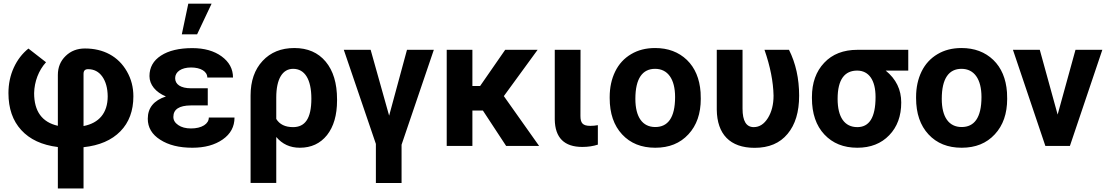

<svg xmlns="http://www.w3.org/2000/svg" viewBox="-20 -802 6085 1055"><path d="M297.9 233.4H439V6.8C526.4 -2.4 593.8 -31.7 641.6 -80.6C689 -128.9 712.9 -193.4 712.9 -272.9C712.9 -322.3 701.2 -368.2 677.2 -409.7C629.9 -492.7 547.9 -535.6 446.8 -535.6C404.3 -535.6 369.1 -522 340.8 -494.6C312 -466.8 297.9 -432.1 297.9 -390.1V-110.8C210.9 -130.4 167.5 -190.4 167.5 -290.5C168.9 -353 191.9 -415 232.9 -460L136.2 -535.2C102.1 -507.8 75.2 -472.7 55.7 -430.2C36.1 -387.2 26.4 -340.8 26.4 -290.5C26.4 -206.1 49.8 -138.7 96.7 -87.4C143.6 -36.1 210.4 -4.9 297.9 5.9ZM439 -396.5C439 -413.6 447.3 -421.9 463.9 -421.9C496.6 -421.9 522.9 -408.2 542 -381.3C561 -354.5 571.3 -318.4 571.8 -272.9C571.8 -180.7 523.4 -125.5 439 -109.4Z M979 -613.3H1063L1142.6 -781.7H1014.6ZM792 -149.4C792 -101.6 814.9 -63 860.4 -34.2C905.8 -4.9 964.4 9.8 1037.1 9.8C1105 9.8 1160.2 -5.4 1203.6 -35.6C1247.1 -65.9 1268.6 -106 1268.6 -156.2H1127.4C1127.4 -139.2 1118.7 -124.5 1101.1 -113.3C1083 -102.1 1059.1 -96.2 1029.3 -96.2C1000.5 -96.2 977.1 -102.5 959.5 -114.7C941.4 -127 932.6 -141.6 932.6 -159.7C932.6 -201.2 964.4 -222.2 1028.3 -222.7H1121.6V-316.9H1030.3C971.7 -316.9 942.4 -338.9 942.4 -372.6C942.4 -407.7 977.1 -431.2 1029.8 -431.2C1083 -431.2 1119.1 -409.2 1119.1 -376H1260.3C1260.3 -423.3 1239.3 -461.9 1197.8 -492.2C1156.2 -522.5 1102.5 -537.6 1037.1 -537.6C964.4 -537.6 906.7 -523.9 864.7 -496.6C822.3 -469.2 801.3 -431.6 801.3 -383.8C801.3 -336.9 835 -295.4 891.6 -272C825.2 -250 792 -209.5 792 -149.4Z M1597.7 -538.1C1524.9 -538.1 1466.8 -514.6 1422.9 -467.3C1378.9 -419.9 1356.9 -356.9 1356.9 -277.3V203.1H1498V-49.3C1531.2 -9.8 1574.2 9.8 1627.4 9.8C1689.9 9.8 1739.7 -13.2 1776.9 -59.6C1813.5 -106 1832 -169.4 1832 -250V-256.3C1832 -344.7 1811 -413.6 1769.5 -463.4C1728 -513.2 1670.4 -538.1 1597.7 -538.1ZM1498 -266.1C1498 -369.1 1532.7 -423.8 1590.8 -423.8C1654.8 -423.8 1690.9 -365.7 1690.9 -260.3C1690.9 -149.4 1655.3 -103.5 1590.3 -103.5C1546.9 -103.5 1516.1 -118.7 1498 -148.4Z M2016.6 -528.3H1869.1L2045.4 -11.2V203.6H2186.5V-6.8L2363.8 -528.3H2216.3L2118.2 -166.5Z M2761.2 0H2942.4L2748.5 -273.9L2934.1 -528.3H2755.9L2618.2 -329.6H2575.7V-528.3H2434.6V0H2575.7V-194.8H2633.3Z M3028.3 -528.3V-145.5C3029.8 -44.9 3080.6 5.4 3179.7 5.4C3211.4 5.4 3239.7 1 3265.1 -7.3V-114.3C3252 -111.8 3238.3 -110.4 3224.1 -110.4C3181.6 -110.4 3169.4 -126 3169.4 -165L3169.9 -528.3Z M3330.1 -262.7C3330.1 -178.7 3353 -112.3 3398.4 -63.5C3443.8 -14.6 3504.4 9.8 3580.6 9.8C3656.7 9.8 3717.3 -14.6 3762.7 -64C3808.1 -112.8 3830.6 -177.7 3830.6 -258.8L3829.6 -294.9C3824.2 -369.6 3799.3 -429.2 3754.4 -472.7C3709 -516.1 3650.9 -538.1 3579.6 -538.1C3529.3 -538.1 3485.4 -526.9 3447.8 -504.4C3409.7 -481.9 3380.4 -450.2 3360.4 -409.2C3340.3 -368.2 3330.1 -321.3 3330.1 -269ZM3471.2 -258.8C3471.2 -371.6 3510.7 -423.8 3579.6 -423.8C3649.4 -423.8 3689.5 -367.2 3689.5 -269C3689.5 -153.8 3648.9 -104 3580.6 -104C3510.3 -104 3471.2 -158.7 3471.2 -258.8Z M3918.5 -528.3V-199.7C3919.9 -64.9 3991.2 10.3 4126.5 10.3C4205.1 10.3 4265.1 -15.1 4307.6 -66.4C4350.1 -117.2 4371.1 -187 4371.1 -276.4C4371.1 -370.1 4352.5 -454.1 4315.4 -528.3H4180.7C4212.4 -437 4229 -353 4230.5 -276.4C4230.5 -228 4220.2 -187 4199.7 -153.8C4178.7 -120.1 4152.8 -103.5 4121.6 -103.5C4080.6 -103.5 4060.1 -137.2 4060.1 -205.1V-528.3Z M4970.7 -528.3H4691.9C4614.3 -528.3 4553.2 -504.4 4508.8 -457C4463.9 -409.7 4441.4 -346.7 4441.4 -269V-262.7C4441.4 -178.2 4464.4 -111.3 4509.8 -63C4555.2 -14.6 4615.2 9.8 4690.9 9.8C4763.7 9.8 4822.3 -13.2 4866.2 -59.1C4910.2 -104.5 4932.1 -164.6 4932.1 -238.8C4932.1 -309.6 4903.8 -367.7 4846.7 -414.1H4970.7ZM4582.5 -258.8C4582.5 -366.7 4622.1 -414.1 4689.9 -414.1C4754.4 -414.1 4791 -361.3 4791 -269C4791 -153.8 4754.9 -103.5 4690.9 -103.5C4621.1 -103.5 4582.5 -157.2 4582.5 -258.8Z M5013.7 -262.7C5013.7 -178.7 5036.6 -112.3 5082 -63.5C5127.4 -14.6 5188 9.8 5264.2 9.8C5340.3 9.8 5400.9 -14.6 5446.3 -64C5491.7 -112.8 5514.2 -177.7 5514.2 -258.8L5513.2 -294.9C5507.8 -369.6 5482.9 -429.2 5438 -472.7C5392.6 -516.1 5334.5 -538.1 5263.2 -538.1C5212.9 -538.1 5168.9 -526.9 5131.3 -504.4C5093.3 -481.9 5064 -450.2 5043.9 -409.2C5023.9 -368.2 5013.7 -321.3 5013.7 -269ZM5154.8 -258.8C5154.8 -371.6 5194.3 -423.8 5263.2 -423.8C5333 -423.8 5373 -367.2 5373 -269C5373 -153.8 5332.5 -104 5264.2 -104C5193.8 -104 5154.8 -158.7 5154.8 -258.8Z M5693.4 -528.3H5545.9L5724.1 0H5858.9L6037.1 -528.3H5889.6L5791.5 -172.4Z"/></svg>

Font: Roboto
Style: Bold
Weight: 700
Designer: Google
Version: Version 2.137; 2017